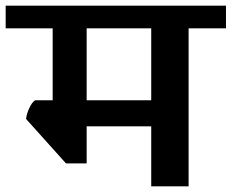

<svg xmlns="http://www.w3.org/2000/svg" viewBox="-42 -658 818 678"><path d="M756 -558H624V0H492V-212H264V-81H191L50 -238Q52 -256 61.5 -276.5Q71 -297 82 -304H144V-558H-22V-638H756ZM492 -304V-558H264V-304Z"/></svg>

Font: AmikoBold
Style: Bold
Weight: 700
Designer: Pablo Impallari, Rodrigo Fuenzalida, Andres Torresi
Foundry: Impallari Type
Version: Version 1.000; ttfautohint (v1.3)